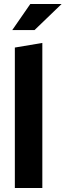

<svg xmlns="http://www.w3.org/2000/svg" viewBox="-20 -937 327 957"><path d="M54 0V-700L191 -723V0ZM41 -787 131 -917H287L152 -787Z"/></svg>

Font: Red Hat Display ExtraBold
Style: Regular
Weight: 800
Designer: Pentagram, MCKL
Foundry: Pentagram, MCKL
Version: Version 1.023